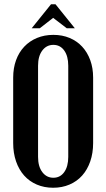

<svg xmlns="http://www.w3.org/2000/svg" viewBox="-20 -873 499 903"><path d="M42 -508Q42 -553 55.5 -590Q69 -627 94 -653.5Q119 -680 154 -694.5Q189 -709 231 -709Q273 -709 307.5 -694.5Q342 -680 366.5 -653.5Q391 -627 404.5 -590Q418 -553 418 -508V-200Q418 -153 404.5 -114Q391 -75 366.5 -47.5Q342 -20 307 -5Q272 10 230 10Q188 10 153 -5Q118 -20 93.5 -47.5Q69 -75 55.5 -114Q42 -153 42 -200ZM159 -135Q159 -90 179 -63.5Q199 -37 231 -37Q263 -37 282 -63.5Q301 -90 301 -135V-564Q301 -609 282 -635.5Q263 -662 231 -662Q199 -662 179 -635.5Q159 -609 159 -564ZM220 -853H241L332 -740H294L230 -789L167 -740H129Z"/></svg>

Font: Moniqa ExtBd Paragraph
Style: Regular
Weight: 800
Designer: Rajesh Rajput
Foundry: Rajesh Rajput
Version: Version 1.000